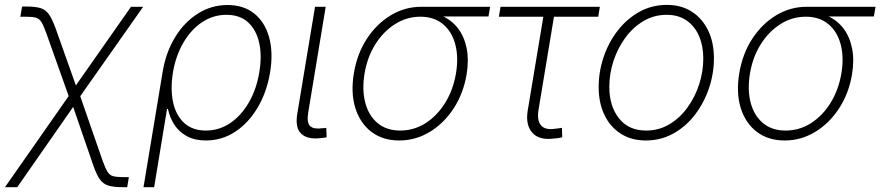

<svg xmlns="http://www.w3.org/2000/svg" viewBox="-40 -569 3636 793"><path d="M-19.5 204.1 258.8 -193.8H283.7L384.3 96.2Q395.5 127 404.5 141.1Q413.6 155.3 428.2 158.9Q442.9 162.6 471.2 162.6H492.2L485.4 204.1H466.8Q430.7 204.1 408.7 197.8Q386.7 191.4 372.8 172.4Q358.9 153.3 345.7 115.2L262.2 -127.4L31.2 204.1ZM249.5 -155.8 151.4 -431.6Q140.1 -463.4 131.1 -477.8Q122.1 -492.2 107.7 -496.1Q93.3 -500 64.9 -500H43.9L51.3 -542H69.8Q106 -542 127.2 -535.6Q148.4 -529.3 162.1 -509.8Q175.8 -490.2 189.9 -451.2L273.4 -216.3L501 -541H551.3L280.3 -155.8Z M552.7 204.1 631.3 -269.5Q644.5 -351.6 682.6 -414.3Q720.7 -477.1 776.9 -512.7Q833 -548.3 899.9 -548.3Q966.3 -548.3 1010.3 -512.9Q1054.2 -477.5 1071.5 -415Q1088.9 -352.5 1075.7 -271Q1062 -188.5 1024.2 -124.8Q986.3 -61 931.4 -24.9Q876.5 11.2 810.5 11.2Q764.6 11.2 732.2 -6.3Q699.7 -23.9 680.4 -53.5Q661.1 -83 653.8 -119.1H649.9L596.7 204.1ZM810.1 -29.8Q865.7 -29.8 911.4 -61Q957 -92.3 988.3 -146.7Q1019.5 -201.2 1030.8 -269.5Q1042.5 -338.4 1030.5 -392.1Q1018.6 -445.8 984.6 -476.8Q950.7 -507.8 895.5 -507.8Q840.3 -507.8 794.4 -477.1Q748.5 -446.3 717.3 -392.6Q686 -338.9 674.3 -270Q663.1 -200.2 675 -146Q687 -91.8 721.2 -60.8Q755.4 -29.8 810.1 -29.8Z M1283.7 1.5Q1230 7.8 1204.3 -16.6Q1178.7 -41 1187.5 -97.2L1261.2 -541H1305.2L1232.9 -103.5Q1226.1 -61 1241.7 -47.6Q1257.3 -34.2 1293 -39.6Q1299.3 -40 1301.3 -40Q1303.2 -40 1307.6 -41L1309.1 -2Q1304.2 -1 1297.6 0Q1291 1 1283.7 1.5Z M1608.9 11.2Q1541 11.2 1494.1 -24.4Q1447.3 -60.1 1427.7 -122.6Q1408.2 -185.1 1421.4 -265.6Q1434.6 -346.7 1475.1 -408.7Q1515.6 -470.7 1574 -505.9Q1632.3 -541 1700.2 -541H1984.4L1977.5 -501H1754.4L1696.3 -500Q1639.6 -500 1591.3 -469.2Q1543 -438.5 1510 -385.7Q1477.1 -333 1465.8 -266.1Q1454.6 -198.7 1468.5 -145.3Q1482.4 -91.8 1519.3 -60.8Q1556.2 -29.8 1612.8 -29.8Q1669.9 -29.8 1718 -60.5Q1766.1 -91.3 1799.1 -145Q1832 -198.7 1843.3 -266.1Q1854.5 -333 1840.3 -386Q1826.2 -439 1789.3 -469.5Q1752.4 -500 1696.3 -500L1696.8 -521Q1747.1 -521 1786.9 -502.9Q1826.7 -484.9 1852.3 -450.9Q1877.9 -417 1887.5 -369.1Q1897 -321.3 1887.2 -261.7Q1874 -183.1 1833.7 -121.3Q1793.5 -59.6 1735.1 -24.2Q1676.8 11.2 1608.9 11.2Z M2245.6 3.4Q2186 10.7 2158 -21.5Q2129.9 -53.7 2139.6 -112.3L2204.1 -500H2020.5L2027.3 -541H2437.5L2430.7 -500H2248L2184.1 -114.7Q2177.2 -71.8 2194.3 -51.5Q2211.4 -31.2 2251.5 -37.1Q2257.8 -37.6 2265.6 -38.8Q2273.4 -40 2280.8 -41L2282.2 -2Q2273.9 0 2264.6 1.5Q2255.4 2.9 2245.6 3.4Z M2627.4 11.2Q2567.9 11.2 2524.2 -16.6Q2480.5 -44.4 2456.5 -94.2Q2432.6 -144 2432.6 -209.5Q2432.6 -272.5 2452.9 -332.8Q2473.1 -393.1 2510.7 -441.9Q2548.3 -490.7 2600.1 -519.8Q2651.9 -548.8 2714.4 -548.8Q2773.9 -548.8 2817.4 -520.8Q2860.8 -492.7 2884.8 -443.1Q2908.7 -393.6 2908.7 -328.1Q2908.7 -265.1 2888.2 -204.6Q2867.7 -144 2830.3 -95.2Q2793 -46.4 2741.2 -17.6Q2689.5 11.2 2627.4 11.2ZM2628.4 -29.8Q2681.6 -29.8 2725.1 -55.9Q2768.6 -82 2799.8 -125.5Q2831.1 -168.9 2847.9 -221.4Q2864.7 -273.9 2864.7 -327.1Q2864.7 -379.9 2846.9 -420.7Q2829.1 -461.4 2795.4 -484.6Q2761.7 -507.8 2713.4 -507.8Q2661.6 -507.8 2618.4 -482.4Q2575.2 -457 2543.5 -414.1Q2511.7 -371.1 2494.1 -318.1Q2476.6 -265.1 2476.6 -210Q2476.6 -130.9 2516.4 -80.3Q2556.2 -29.8 2628.4 -29.8Z M3200.7 11.2Q3132.8 11.2 3085.9 -24.4Q3039.1 -60.1 3019.5 -122.6Q3000 -185.1 3013.2 -265.6Q3026.4 -346.7 3066.9 -408.7Q3107.4 -470.7 3165.8 -505.9Q3224.1 -541 3292 -541H3576.2L3569.3 -501H3346.2L3288.1 -500Q3231.4 -500 3183.1 -469.2Q3134.8 -438.5 3101.8 -385.7Q3068.8 -333 3057.6 -266.1Q3046.4 -198.7 3060.3 -145.3Q3074.2 -91.8 3111.1 -60.8Q3147.9 -29.8 3204.6 -29.8Q3261.7 -29.8 3309.8 -60.5Q3357.9 -91.3 3390.9 -145Q3423.8 -198.7 3435.1 -266.1Q3446.3 -333 3432.1 -386Q3418 -439 3381.1 -469.5Q3344.2 -500 3288.1 -500L3288.6 -521Q3338.9 -521 3378.7 -502.9Q3418.5 -484.9 3444.1 -450.9Q3469.7 -417 3479.2 -369.1Q3488.8 -321.3 3479 -261.7Q3465.8 -183.1 3425.5 -121.3Q3385.3 -59.6 3326.9 -24.2Q3268.6 11.2 3200.7 11.2Z"/></svg>

Font: Inter 17pt ExtraLight
Style: Italic
Weight: 250
Italic angle: -9.3988°
Version: Version 4.001;git-66647c0bb